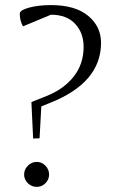

<svg xmlns="http://www.w3.org/2000/svg" viewBox="-20 -731 464 758"><path d="M58.1 -676.8Q58.1 -690.9 94.7 -700.9Q131.3 -710.9 181.2 -710.9Q276.9 -710.9 327.9 -668.7Q378.9 -626.5 378.9 -562Q378.9 -403.8 175.8 -324.2L143.1 -311L136.2 -185.1L110.8 -184.1L104 -328.1L164.1 -352.1Q232.4 -379.4 271.2 -429Q310.1 -478.5 310.1 -545.9Q310.1 -601.1 276.6 -637Q243.2 -672.9 181.2 -672.9L70.8 -627Q58.1 -648.9 58.1 -676.8ZM90.1 -7.6Q75.2 -22 75.2 -42Q75.2 -62 90.1 -76.9Q105 -91.8 125 -91.8Q145 -91.8 159.4 -76.9Q173.8 -62 173.8 -42Q173.8 -22 159.4 -7.6Q145 6.8 125 6.8Q105 6.8 90.1 -7.6Z"/></svg>

Font: Dihjauti S
Style: Bold
Weight: 700
Designer: T. Christopher White
Version: Version 3.0.0